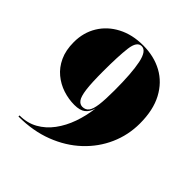

<svg xmlns="http://www.w3.org/2000/svg" viewBox="-204 -909 1067 1067"><g transform="rotate(45 329.5 -375.0)"><path d="M30 -500Q30 -575 65.8 -633.8Q101.5 -692.5 166 -726.2Q230.5 -760 316 -760Q401.5 -760 467.8 -723.8Q534 -687.5 572 -616.2Q610 -545 610 -440Q610 -349 574 -267.8Q538 -186.5 471.2 -124Q404.5 -61.5 311.8 -25.8Q219 10 105 10V1.5Q165.5 1.5 212.2 -24.8Q259 -51 293 -96.8Q327 -142.5 347.8 -201.2Q368.5 -260 376.5 -325Q367 -290 344.8 -272.5Q322.5 -255 279 -255Q233.5 -255 189.2 -269.5Q145 -284 109 -313.8Q73 -343.5 51.5 -389.8Q30 -436 30 -500ZM260 -500Q260 -409.5 266.2 -362Q272.5 -314.5 285.5 -296.8Q298.5 -279 318 -279Q342 -279 355.5 -296.2Q369 -313.5 374.5 -355Q380 -396.5 380 -470Q380 -605.5 365 -678.2Q350 -751 313 -751Q276.5 -751 268.2 -685.8Q260 -620.5 260 -500Z"/></g></svg>

Font: Bodoni* 24pt Fatface
Style: Regular
Weight: 900
Version: Version 2.3